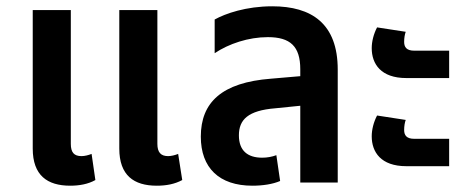

<svg xmlns="http://www.w3.org/2000/svg" viewBox="-20 -580 1489 610"><path d="M203 10C232 10 260 5 283 -8L271 -91C261 -87 249 -84 239 -84C215 -84 205 -96 205 -123V-548H84V-108C84 -23 130 10 203 10ZM478 10C508 10 535 5 559 -8L546 -91C536 -87 524 -84 514 -84C491 -84 480 -96 480 -123V-548H359V-108C359 -23 405 10 478 10Z M782 10C815 10 847 5 870 -5L858 -87C845 -82 829 -79 813 -79C767 -79 739 -101 739 -150C739 -200 768 -229 855 -236L934 -244V0H1053V-359C1053 -505 970 -560 845 -560C762 -560 696 -537 662 -518V-411C707 -441 769 -462 831 -462C902 -462 934 -433 934 -360V-338L841 -330C685 -318 618 -255 618 -146C618 -47 676 10 782 10Z M1271 -332H1407V-419H1296C1272 -419 1264 -430 1264 -447C1264 -459 1266 -471 1269 -479L1178 -493C1167 -472 1161 -448 1161 -427C1161 -377 1190 -332 1271 -332ZM1271 -52H1407V-139H1296C1272 -139 1264 -150 1264 -167C1264 -179 1266 -191 1269 -199L1178 -213C1167 -192 1161 -168 1161 -147C1161 -97 1190 -52 1271 -52Z"/></svg>

Font: Noto Sans Thai SemCond SemBd
Style: Regular
Weight: 600
Width: 4
Designer: Monotype Design Team
Foundry: Monotype Imaging Inc.
Version: Version 2.002